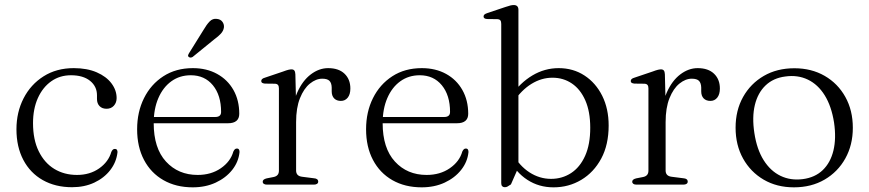

<svg xmlns="http://www.w3.org/2000/svg" viewBox="-20 -752 3540 782"><path d="M455 -352.5Q455 -334 443.8 -321.5Q432.5 -309 414 -309Q396 -309 385.5 -319.8Q375 -330.5 375 -349V-364Q375 -400 346.8 -422.8Q318.5 -445.5 269 -445.5Q223.5 -445.5 188.8 -421Q154 -396.5 134.2 -352.5Q114.5 -308.5 114.5 -250.5Q114.5 -183 137.8 -135.8Q161 -88.5 201.2 -64Q241.5 -39.5 293.5 -39.5Q346 -39.5 384 -66.2Q422 -93 433.5 -133.5Q437 -140.5 440.2 -143Q443.5 -145.5 448.5 -145.5Q454 -145.5 456.5 -141.2Q459 -137 458.5 -131.5Q454 -91.5 429 -59.2Q404 -27 364 -8.2Q324 10.5 273.5 10.5Q205.5 10.5 154.2 -18.5Q103 -47.5 75 -100.8Q47 -154 47 -225.5Q47 -295 76 -351.5Q105 -408 157.5 -441.2Q210 -474.5 280.5 -474.5Q334.5 -474.5 373.8 -457.5Q413 -440.5 434 -412.5Q455 -384.5 455 -352.5Z M954.5 -288.5Q954.5 -269.5 943 -259.8Q931.5 -250 908.5 -250H581V-275.5H856.5Q880.5 -275.5 880.5 -296Q880.5 -364 847 -404.8Q813.5 -445.5 757 -445.5Q712 -445.5 678 -421Q644 -396.5 625 -352.5Q606 -308.5 606 -250.5Q606 -148.5 656 -94Q706 -39.5 785 -39.5Q840 -39.5 879.5 -66.8Q919 -94 930.5 -135Q934 -142 937.2 -144.5Q940.5 -147 945 -147Q951 -147 953.5 -142.5Q956 -138 955.5 -132Q951.5 -92.5 925.8 -60Q900 -27.5 858.5 -8.2Q817 11 765 11Q697 11 645.8 -18.2Q594.5 -47.5 566.5 -100.8Q538.5 -154 538.5 -225.5Q538.5 -296 566.5 -352.2Q594.5 -408.5 645.5 -441.5Q696.5 -474.5 765.5 -474.5Q821.5 -474.5 864.2 -451Q907 -427.5 930.8 -385.5Q954.5 -343.5 954.5 -288.5ZM808.5 -629.5Q821.5 -652 834 -664.8Q846.5 -677.5 863.5 -675Q878.5 -673.5 886 -663Q893.5 -652.5 892 -640Q890 -626.5 879.8 -615.2Q869.5 -604 853 -592L764.5 -520Q761 -518 756.8 -517.5Q752.5 -517 749 -520Q745 -523 746.2 -527.2Q747.5 -531.5 750 -535.5Z M1169 -256.5Q1169 -326 1190.5 -374.8Q1212 -423.5 1245.8 -449Q1279.5 -474.5 1316.5 -474.5Q1359.5 -474.5 1383.2 -451.8Q1407 -429 1407 -391.5Q1407 -367.5 1396.2 -354.2Q1385.5 -341 1368.5 -341Q1351 -341 1341 -351.2Q1331 -361.5 1331 -380V-395.5Q1330.5 -414 1321.8 -422.8Q1313 -431.5 1292.5 -431.5Q1267 -431.5 1242.2 -411.5Q1217.5 -391.5 1201.8 -352.2Q1186 -313 1186 -254.5ZM1183 -449.5 1186 -328V-57.5Q1186 -46.5 1192 -40Q1198 -33.5 1211 -32L1258 -26Q1267 -25.5 1271.5 -22Q1276 -18.5 1276 -12Q1276 -6.5 1271.2 -3.2Q1266.5 0 1258 0H1067.5Q1059 0 1054.5 -3.2Q1050 -6.5 1050 -12Q1050 -17 1054 -20.2Q1058 -23.5 1066 -25.5L1094 -31Q1104.5 -33 1110.2 -39.2Q1116 -45.5 1116 -57V-392Q1116 -401.5 1112.2 -406Q1108.5 -410.5 1100 -411L1058.5 -411.5Q1050.5 -412.5 1047.2 -415Q1044 -417.5 1044 -422Q1044 -426.5 1047.5 -430Q1051 -433.5 1060 -436L1132.5 -460.5Q1147 -466 1154.8 -467.8Q1162.5 -469.5 1167 -469.5Q1175 -469.5 1178.8 -464.8Q1182.5 -460 1183 -449.5Z M1887 -288.5Q1887 -269.5 1875.5 -259.8Q1864 -250 1841 -250H1513.5V-275.5H1789Q1813 -275.5 1813 -296Q1813 -364 1779.5 -404.8Q1746 -445.5 1689.5 -445.5Q1644.5 -445.5 1610.5 -421Q1576.5 -396.5 1557.5 -352.5Q1538.5 -308.5 1538.5 -250.5Q1538.5 -148.5 1588.5 -94Q1638.5 -39.5 1717.5 -39.5Q1772.5 -39.5 1812 -66.8Q1851.5 -94 1863 -135Q1866.5 -142 1869.8 -144.5Q1873 -147 1877.5 -147Q1883.5 -147 1886 -142.5Q1888.5 -138 1888 -132Q1884 -92.5 1858.2 -60Q1832.5 -27.5 1791 -8.2Q1749.5 11 1697.5 11Q1629.5 11 1578.2 -18.2Q1527 -47.5 1499 -100.8Q1471 -154 1471 -225.5Q1471 -296 1499 -352.2Q1527 -408.5 1578 -441.5Q1629 -474.5 1698 -474.5Q1754 -474.5 1796.8 -451Q1839.5 -427.5 1863.2 -385.5Q1887 -343.5 1887 -288.5Z M2091.5 -712V-70.5L2061 -1Q2052 5 2047 7.8Q2042 10.5 2036 10.5Q2029.5 10.5 2025.5 6.5Q2021.5 2.5 2021.5 -6V-654.5Q2021.5 -664.5 2018 -669Q2014.5 -673.5 2005.5 -674L1964 -674.5Q1956 -675 1952.8 -677.8Q1949.5 -680.5 1949.5 -684.5Q1949.5 -689.5 1953 -692.8Q1956.5 -696 1965.5 -699L2038.5 -723.5Q2051.5 -728 2059.2 -729.8Q2067 -731.5 2072.5 -731.5Q2082 -731.5 2086.8 -726.5Q2091.5 -721.5 2091.5 -712ZM2071.5 -337 2061 -361Q2098.5 -415 2148.5 -444.8Q2198.5 -474.5 2255.5 -474.5Q2314.5 -474.5 2360.5 -444.5Q2406.5 -414.5 2432.8 -361.8Q2459 -309 2459 -241Q2459 -162.5 2428.8 -106.2Q2398.5 -50 2347.5 -19.5Q2296.5 11 2234.5 11Q2175 11 2128 -19.5Q2081 -50 2053.5 -104.5L2068.5 -125.5Q2095.5 -76.5 2136.5 -50Q2177.5 -23.5 2224.5 -23.5Q2269.5 -23.5 2305.8 -47Q2342 -70.5 2363 -117Q2384 -163.5 2384 -231.5Q2384 -297.5 2364 -343Q2344 -388.5 2309.2 -412Q2274.5 -435.5 2230 -435.5Q2185.5 -435.5 2144.8 -410.5Q2104 -385.5 2071.5 -337Z M2674 -256.5Q2674 -326 2695.5 -374.8Q2717 -423.5 2750.8 -449Q2784.5 -474.5 2821.5 -474.5Q2864.5 -474.5 2888.2 -451.8Q2912 -429 2912 -391.5Q2912 -367.5 2901.2 -354.2Q2890.5 -341 2873.5 -341Q2856 -341 2846 -351.2Q2836 -361.5 2836 -380V-395.5Q2835.5 -414 2826.8 -422.8Q2818 -431.5 2797.5 -431.5Q2772 -431.5 2747.2 -411.5Q2722.5 -391.5 2706.8 -352.2Q2691 -313 2691 -254.5ZM2688 -449.5 2691 -328V-57.5Q2691 -46.5 2697 -40Q2703 -33.5 2716 -32L2763 -26Q2772 -25.5 2776.5 -22Q2781 -18.5 2781 -12Q2781 -6.5 2776.2 -3.2Q2771.5 0 2763 0H2572.5Q2564 0 2559.5 -3.2Q2555 -6.5 2555 -12Q2555 -17 2559 -20.2Q2563 -23.5 2571 -25.5L2599 -31Q2609.5 -33 2615.2 -39.2Q2621 -45.5 2621 -57V-392Q2621 -401.5 2617.2 -406Q2613.5 -410.5 2605 -411L2563.5 -411.5Q2555.5 -412.5 2552.2 -415Q2549 -417.5 2549 -422Q2549 -426.5 2552.5 -430Q2556 -433.5 2565 -436L2637.5 -460.5Q2652 -466 2659.8 -467.8Q2667.5 -469.5 2672 -469.5Q2680 -469.5 2683.8 -464.8Q2687.5 -460 2688 -449.5Z M3215.5 -474Q3285 -474 3338.8 -443Q3392.5 -412 3423 -357.2Q3453.5 -302.5 3453.5 -231.5Q3453.5 -161.5 3423 -106.8Q3392.5 -52 3338.5 -20.5Q3284.5 11 3213.5 11Q3144 11 3090.5 -20.2Q3037 -51.5 3006.5 -106.2Q2976 -161 2976 -232Q2976 -302.5 3006.5 -357Q3037 -411.5 3090.8 -442.8Q3144.5 -474 3215.5 -474ZM3250 -22.5Q3299.5 -29 3331 -59.2Q3362.5 -89.5 3374.5 -139Q3386.5 -188.5 3377 -253Q3366.5 -319.5 3339 -363.8Q3311.5 -408 3270.2 -427.8Q3229 -447.5 3179 -440.5Q3130 -434.5 3098.2 -404.2Q3066.5 -374 3054.5 -324.5Q3042.5 -275 3052.5 -210Q3062.5 -144 3090.2 -99.8Q3118 -55.5 3159 -35.8Q3200 -16 3250 -22.5Z"/></svg>

Font: Fraunces Light
Style: Regular
Weight: 300
Version: Version 1.000;[b76b70a41]